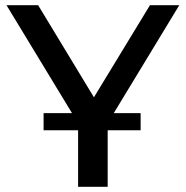

<svg xmlns="http://www.w3.org/2000/svg" viewBox="-20 -720 716 740"><path d="M148 -284H257.5L5 -700H127L342 -345L558 -700H671L418.5 -284H522V-218H395V0H281V-218H148Z"/></svg>

Font: Argentum Sans
Style: Regular
Weight: 400
Designer: Julieta Ulanovsky, Owen Earl, Chris M. Simpson, Rasmus Andersson, Cristiano Sobral
Foundry: The Argentum Sans Project Authors
Version: Version 3.135; ttfautohint (v1.8.4.7-5d5b-dirty)